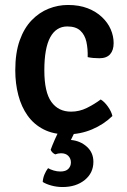

<svg xmlns="http://www.w3.org/2000/svg" viewBox="-20 -528 512 773"><path d="M333 -298Q334 -331.5 327.8 -359.8Q321.5 -388 303.2 -404.8Q285 -421.5 251 -421.5Q206 -421.5 182.2 -377.8Q158.5 -334 158.5 -245Q158.5 -157 186.8 -117.8Q215 -78.5 266 -78.5Q299.5 -78.5 329.8 -93.5Q360 -108.5 385.5 -127.5Q400.5 -118.5 414.5 -98.8Q428.5 -79 432.5 -61Q398.5 -27.5 350.8 -7.2Q303 13 248.5 13Q195 13 155.8 -7Q116.5 -27 91.2 -62.5Q66 -98 53.8 -144.8Q41.5 -191.5 41.5 -245Q41.5 -315 59.2 -365Q77 -415 107.5 -446.5Q138 -478 175.8 -493Q213.5 -508 253.5 -508Q298.5 -508 332.8 -494.8Q367 -481.5 390.5 -459.2Q414 -437 425.8 -409.8Q437.5 -382.5 437.5 -354.5Q437.5 -325.5 423.2 -309.5Q409 -293.5 380 -293.5Q354 -293.5 333 -298ZM184 75Q190 58 200.8 33.5Q211.5 9 220.5 -6H287.5Q282.5 1 275.8 14.2Q269 27.5 265.5 35.5Q303.5 39 329.8 62.8Q356 86.5 356 123.5Q356 168.5 321 196.8Q286 225 232 225Q208.5 225 186.8 219Q165 213 152 204.5Q153 189 159 174.5Q165 160 173.5 149Q183 154.5 196.2 158.5Q209.5 162.5 223 162.5Q245 162.5 255.2 151.8Q265.5 141 265.5 126Q265.5 110.5 255.2 99.8Q245 89 225.5 89Q219.5 89 213.5 90.2Q207.5 91.5 202.5 93.5Q196.5 91 191.2 85.8Q186 80.5 184 75Z"/></svg>

Font: Signika Light Medium
Style: Regular
Weight: 500
Version: Version 2.003;gftools[0.9.32]